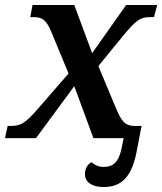

<svg xmlns="http://www.w3.org/2000/svg" viewBox="-41 -556 653 773"><path d="M376 197C450 197 491 154 510 49L529 -49H499C463 -50 449 -66 426 -120L355 -290L458 -416C506 -473 523 -487 562 -487H579L592 -536H467L330 -342L258 -536H90L81 -487H93C132 -487 146 -475 168 -422L235 -260L109 -115C60 -59 41 -49 3 -49H-10L-21 0H104L258 -209L335 0H457L448 43C437 96 415 116 377 116C355 116 340 108 327 97C310 107 301 124 301 145C301 179 332 197 376 197Z"/></svg>

Font: Noto Serif SemiBold
Style: Italic
Weight: 600
Italic angle: -12°
Designer: Monotype Design Team
Foundry: Monotype Imaging Inc.
Version: Version 2.014